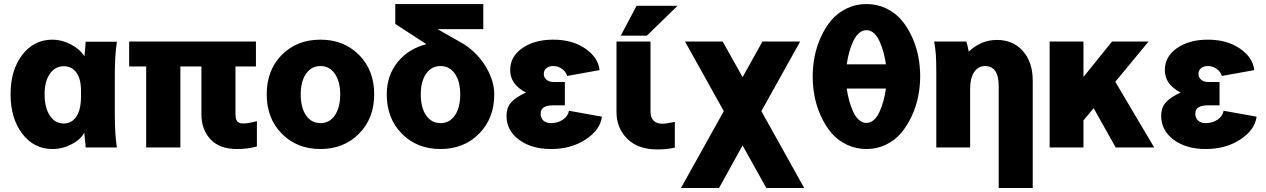

<svg xmlns="http://www.w3.org/2000/svg" viewBox="-20 -728 6253 948"><path d="M32.2 -263.2Q32.2 -381.8 89.8 -457Q147.5 -532.2 238.8 -532.2Q284.7 -532.2 329.3 -509Q374 -485.8 397 -450.2Q402.8 -509.8 402.8 -522H557.1Q546.9 -454.1 546.9 -359.9V-162.1Q546.9 -62.5 557.1 0H402.8Q402.8 -5.4 401.9 -15.9Q400.9 -26.4 398.9 -43.7Q397 -61 396 -73.2Q379.4 -39.6 333.7 -15.9Q288.1 7.8 238.8 7.8Q147.5 7.8 89.8 -67.9Q32.2 -143.6 32.2 -263.2ZM379.9 -251V-280.8Q379.9 -339.4 356.9 -370.1Q334 -400.9 294.9 -400.9Q252 -400.9 226.1 -363.5Q200.2 -326.2 200.2 -263.2Q200.2 -196.3 226.1 -157.2Q252 -118.2 294.9 -118.2Q334 -118.2 356.9 -152.3Q379.9 -186.5 379.9 -251Z M617.7 -522.9H1243.7V-399.9H1142.6V-165Q1142.6 -148.9 1146 -138.9Q1149.4 -128.9 1156 -124.8Q1162.6 -120.6 1168 -119.4Q1173.3 -118.2 1181.6 -118.2Q1204.1 -118.2 1248.5 -129.9V-4.9Q1204.1 7.8 1149.9 7.8Q1064.5 7.8 1019.5 -40Q974.6 -87.9 974.6 -163.1V-399.9H870.6V0H701.7V-399.9H617.7Z M1827.6 -262.2Q1827.6 -143.6 1752.7 -67.9Q1677.7 7.8 1562.5 7.8Q1446.3 7.8 1371.6 -67.6Q1296.9 -143.1 1296.9 -262.2Q1296.9 -381.8 1371.3 -457Q1445.8 -532.2 1562.5 -532.2Q1677.7 -532.2 1752.7 -456.8Q1827.6 -381.3 1827.6 -262.2ZM1464.8 -262.2Q1464.8 -196.3 1491.2 -158.2Q1517.6 -120.1 1562.5 -120.1Q1606.9 -120.1 1633.3 -158.4Q1659.7 -196.8 1659.7 -262.2Q1659.7 -325.7 1633.3 -363.8Q1606.9 -401.9 1562.5 -401.9Q1517.6 -401.9 1491.2 -364Q1464.8 -326.2 1464.8 -262.2Z M2420.4 -262.2Q2420.4 -143.6 2345.5 -67.9Q2270.5 7.8 2155.3 7.8Q2039.1 7.8 1964.4 -67.6Q1889.6 -143.1 1889.6 -262.2Q1889.6 -354.5 1942.9 -420.9Q1996.1 -487.3 2085.4 -509.8L1931.6 -609.9V-708H2366.2V-584H2140.6L2268.6 -511.2Q2339.8 -465.3 2380.1 -396.5Q2420.4 -327.6 2420.4 -262.2ZM2057.6 -262.2Q2057.6 -196.3 2084 -158.2Q2110.4 -120.1 2155.3 -120.1Q2199.7 -120.1 2226.1 -158.4Q2252.4 -196.8 2252.4 -262.2Q2252.4 -325.7 2226.1 -363.8Q2199.7 -401.9 2155.3 -401.9Q2110.4 -401.9 2084 -364Q2057.6 -326.2 2057.6 -262.2Z M2769 -208H2714.4Q2682.1 -208 2665.8 -198.5Q2649.4 -189 2649.4 -166Q2649.4 -146 2662.6 -133.1Q2675.8 -120.1 2701.2 -120.1Q2733.9 -120.1 2759.3 -137.2Q2784.7 -154.3 2789.1 -181.2L2952.1 -151.9Q2943.4 -86.4 2871.6 -39.3Q2799.8 7.8 2701.2 7.8Q2604 7.8 2542.5 -38.1Q2481 -84 2481 -155.8Q2481 -197.8 2504.9 -223.6Q2528.8 -249.5 2577.1 -271Q2499 -311 2499 -381.8Q2499 -448.7 2559.1 -490.5Q2619.1 -532.2 2711.4 -532.2Q2805.7 -532.2 2869.6 -488.3Q2933.6 -444.3 2940.4 -381.8L2780.3 -353Q2773.9 -375 2754.2 -388.4Q2734.4 -401.9 2711.4 -401.9Q2690.4 -401.9 2677.7 -391.4Q2665 -380.9 2665 -362.8Q2665 -345.7 2678.2 -334.5Q2691.4 -323.2 2712.4 -323.2H2769Z M3023.9 -175.8V-522.9H3191.9V-176.8Q3191.9 -147.9 3206.8 -132.6Q3221.7 -117.2 3250 -117.2Q3268.1 -117.2 3312 -126V1Q3274.4 9.8 3225.1 9.8Q3129.9 9.8 3076.9 -43Q3023.9 -95.7 3023.9 -175.8ZM3123 -699.2H3325.2L3173.8 -551.8H3044.9Z M3763.7 200.2 3646.5 -9.8 3530.3 200.2H3342.3L3553.7 -179.2L3362.3 -522.9H3548.3L3646.5 -347.2L3744.6 -522.9H3930.7L3739.3 -179.2L3950.7 200.2Z M4258.3 7.8Q4205.6 7.8 4160.6 -13.9Q4115.7 -35.6 4085.4 -71.3Q4055.2 -106.9 4033.7 -153.8Q4012.2 -200.7 4002.4 -250.2Q3992.7 -299.8 3992.7 -350.1Q3992.7 -400.4 4002.4 -450Q4012.2 -499.5 4033.7 -546.4Q4055.2 -593.3 4085.4 -628.9Q4115.7 -664.6 4160.6 -686.3Q4205.6 -708 4258.3 -708Q4311 -708 4355.7 -686.5Q4400.4 -665 4430.7 -629.4Q4460.9 -593.8 4482.4 -547.1Q4503.9 -500.5 4513.7 -450.9Q4523.4 -401.4 4523.4 -351.1Q4523.4 -301.3 4513.4 -251.5Q4503.4 -201.7 4481.7 -154.8Q4460 -107.9 4429.7 -71.8Q4399.4 -35.6 4355 -13.9Q4310.5 7.8 4258.3 7.8ZM4160.6 -410.2H4354.5Q4349.6 -442.9 4341.8 -471.2Q4334 -499.5 4322.5 -524.7Q4311 -549.8 4294.7 -564.5Q4278.3 -579.1 4258.3 -579.1Q4238.3 -579.1 4221.4 -564.5Q4204.6 -549.8 4192.9 -524.7Q4181.2 -499.5 4173.3 -471.2Q4165.5 -442.9 4160.6 -410.2ZM4354.5 -291H4160.6Q4165.5 -257.8 4173.3 -229.5Q4181.2 -201.2 4192.9 -175.8Q4204.6 -150.4 4221.4 -135.7Q4238.3 -121.1 4258.3 -121.1Q4278.3 -121.1 4294.7 -135.7Q4311 -150.4 4322.5 -175.8Q4334 -201.2 4341.8 -229.5Q4349.6 -257.8 4354.5 -291Z M4592.3 -522.9H4751.5Q4756.8 -506.8 4763.2 -473.1Q4824.2 -530.8 4902.3 -530.8Q4982.4 -530.8 5030.8 -475.8Q5079.1 -420.9 5079.1 -330.1V200.2H4911.1V-303.2Q4911.1 -401.9 4843.3 -401.9Q4810.1 -401.9 4790 -372.3Q4770 -342.8 4770 -288.1V0H4603V-359.9Q4603 -425.3 4600.8 -457.3Q4598.6 -489.3 4592.3 -522.9Z M5162.6 0V-522.9H5329.6V-348.1L5470.7 -522.9H5650.9L5486.8 -324.2L5678.7 0H5488.8L5379.9 -193.8L5329.6 -133.8V0Z M6001.5 -208H5946.8Q5914.6 -208 5898.2 -198.5Q5881.8 -189 5881.8 -166Q5881.8 -146 5895 -133.1Q5908.2 -120.1 5933.6 -120.1Q5966.3 -120.1 5991.7 -137.2Q6017.1 -154.3 6021.5 -181.2L6184.6 -151.9Q6175.8 -86.4 6104 -39.3Q6032.2 7.8 5933.6 7.8Q5836.4 7.8 5774.9 -38.1Q5713.4 -84 5713.4 -155.8Q5713.4 -197.8 5737.3 -223.6Q5761.2 -249.5 5809.6 -271Q5731.4 -311 5731.4 -381.8Q5731.4 -448.7 5791.5 -490.5Q5851.6 -532.2 5943.8 -532.2Q6038.1 -532.2 6102.1 -488.3Q6166 -444.3 6172.9 -381.8L6012.7 -353Q6006.3 -375 5986.6 -388.4Q5966.8 -401.9 5943.8 -401.9Q5922.9 -401.9 5910.2 -391.4Q5897.5 -380.9 5897.5 -362.8Q5897.5 -345.7 5910.6 -334.5Q5923.8 -323.2 5944.8 -323.2H6001.5Z"/></svg>

Font: LT Superior Black
Style: Regular
Weight: 900
Designer: Daniel Lyons
Foundry: LyonsType
Version: Version 2.005